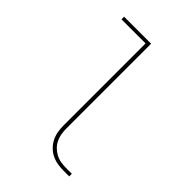

<svg xmlns="http://www.w3.org/2000/svg" viewBox="-215 -832 930 930"><g transform="rotate(45 250.0 -367.5)"><path d="M395 0Q374 0 353.5 -3.5Q333 -7 314.5 -16Q296 -25 281 -40Q266 -55 256.5 -74Q247 -93 243.5 -113.5Q240 -134 240 -155V-717H75V-735H260V-155Q260 -136 263 -118Q266 -100 274 -83.5Q282 -67 295 -54Q308 -41 324 -32.5Q340 -24 358.5 -21Q377 -18 395 -18H434V0Z"/></g></svg>

Font: Zed Mono Thin
Style: Regular
Weight: 100
Monospace: yes
Designer: Belleve Invis
Foundry: Belleve Invis
Version: Version 1.0.0; ttfautohint (v1.8.4)